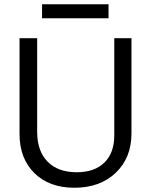

<svg xmlns="http://www.w3.org/2000/svg" viewBox="-20 -874 711 904"><path d="M178 -788V-854H491V-788ZM330 10Q212 10 142 -59Q72 -128 72 -243V-694H155V-253Q155 -163 204 -113Q253 -63 341 -63Q425 -63 471.5 -108.5Q518 -154 518 -236V-694H599V-246Q599 -131 525 -60.5Q451 10 330 10Z"/></svg>

Font: Cantarell
Style: Regular
Weight: 400
Designer: Dave Crossland, Nikolaus Waxweiler, Florian Fecher, Jacques Le Bailly, Eben Sorkin, Alexei Vanyashin, Alexios Zavras, Em
Version: Version 0.303